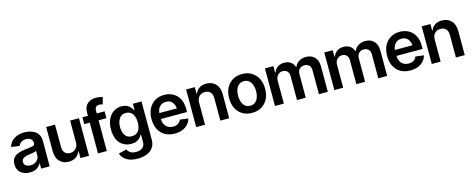

<svg xmlns="http://www.w3.org/2000/svg" viewBox="-39 -1620 6645 2693"><g transform="rotate(-15 3283.5 -273.0)"><path d="M204.6 11.2Q126 11.2 73.7 -30.8Q21.5 -72.8 21.5 -153.3Q21.5 -214.8 51.3 -248.8Q81.1 -282.7 128.4 -298.1Q175.8 -313.5 228.5 -318.8Q300.8 -326.7 332 -333.5Q363.3 -340.3 363.3 -368.2V-370.6Q363.3 -410.2 339.6 -432.1Q315.9 -454.1 271.5 -454.1Q224.1 -454.1 196.5 -433.6Q168.9 -413.1 159.2 -385.3L39.6 -402.3Q60.5 -476.6 122.6 -514.6Q184.6 -552.7 270.5 -552.7Q309.6 -552.7 348.9 -543.5Q388.2 -534.2 420.7 -512.9Q453.1 -491.7 472.7 -455.6Q492.2 -419.4 492.2 -365.2V0H368.7V-75.2H364.7Q347.2 -41 307.9 -14.9Q268.6 11.2 204.6 11.2ZM237.3 -83.5Q295.9 -83.5 330.1 -116.9Q364.3 -150.4 364.3 -195.8V-259.8Q356 -253.4 334 -248Q312 -242.7 287.6 -239Q263.2 -235.4 246.1 -233.4Q203.1 -227.1 174.3 -209.7Q145.5 -192.4 145.5 -155.3Q145.5 -119.6 171.4 -101.6Q197.3 -83.5 237.3 -83.5Z M935.1 -229V-545.9H1063.5V0H939V-97.2H933.1Q914.6 -51.3 872.6 -22Q830.6 7.3 769 6.8Q688.5 7.3 637.9 -46.1Q587.4 -99.6 587.4 -198.2V-545.9H715.8V-217.8Q715.8 -166 744.4 -135.5Q772.9 -105 819.3 -105.5Q847.2 -105.5 874 -118.9Q900.9 -132.3 918 -159.9Q935.1 -187.5 935.1 -229Z M1193.8 0V-446.3H1113.8V-545.9H1193.8V-597.2Q1193.8 -652.3 1216.8 -688.7Q1239.7 -725.1 1278.3 -743.4Q1316.9 -761.7 1364.3 -761.7Q1397.9 -761.7 1423.8 -756.3Q1449.7 -751 1462.4 -746.6L1436 -647Q1428.2 -649.4 1416 -652.3Q1403.8 -655.3 1388.2 -655.3Q1352.5 -655.3 1337.2 -637.7Q1321.8 -620.1 1321.8 -587.9V-545.9H1435.5V-446.3H1321.8V0Z M1715.8 215.8Q1611.8 215.8 1552.2 175.5Q1492.7 135.3 1475.6 78.1L1590.8 49.8Q1602.5 73.7 1631.1 96.2Q1659.7 118.7 1718.3 118.7Q1772.9 118.7 1808.8 92.3Q1844.7 65.9 1844.7 5.4V-97.7H1837.4Q1828.1 -78.1 1809.1 -57.1Q1790 -36.1 1758.8 -22Q1727.5 -7.8 1680.7 -7.8Q1618.2 -7.8 1567.1 -37.4Q1516.1 -66.9 1486.1 -126.2Q1456.1 -185.5 1456.1 -274.4Q1456.1 -364.3 1486.1 -426.3Q1516.1 -488.3 1567.4 -520.5Q1618.7 -552.7 1681.6 -552.7Q1729.5 -552.7 1760.7 -536.6Q1792 -520.5 1810.5 -497.8Q1829.1 -475.1 1839.4 -455.6H1846.2V-545.9H1971.7V8.8Q1971.7 78.6 1938.5 124.5Q1905.3 170.4 1847.4 193.1Q1789.6 215.8 1715.8 215.8ZM1716.8 -108.9Q1778.3 -108.9 1811.8 -153.1Q1845.2 -197.3 1845.2 -275.4Q1845.2 -352.5 1812.3 -399.9Q1779.3 -447.3 1716.8 -447.3Q1652.8 -447.3 1620.1 -398.4Q1587.4 -349.6 1587.4 -275.4Q1587.4 -200.2 1620.4 -154.5Q1653.3 -108.9 1716.8 -108.9Z M2308.1 10.7Q2226.1 10.7 2166.5 -23.7Q2106.9 -58.1 2075 -121.1Q2043 -184.1 2043 -269.5Q2043 -354 2074.7 -417.7Q2106.4 -481.4 2164.1 -517.1Q2221.7 -552.7 2299.8 -552.7Q2367.2 -552.7 2424.1 -523.7Q2481 -494.6 2515.6 -433.6Q2550.3 -372.6 2550.3 -277.3V-237.3H2170.4Q2172.9 -167 2210.9 -128.2Q2249 -89.4 2310.1 -89.4Q2351.6 -89.4 2381.3 -107.2Q2411.1 -125 2424.3 -160.2L2544.4 -146Q2527.3 -75.2 2465.3 -32.2Q2403.3 10.7 2308.1 10.7ZM2300.8 -452.6Q2242.7 -452.6 2209 -415.5Q2175.3 -378.4 2170.9 -323.7H2425.3Q2419.9 -382.3 2388.4 -417.5Q2356.9 -452.6 2300.8 -452.6Z M2748 -319.3V0H2619.6V-545.9H2745.6V-452.6H2752Q2770.5 -498.5 2810.5 -525.6Q2850.6 -552.7 2911.6 -552.7Q2996.1 -552.7 3047.4 -499Q3098.6 -445.3 3098.6 -347.2V0H2970.2V-327.1Q2970.2 -381.8 2941.9 -412.8Q2913.6 -443.8 2863.8 -443.8Q2813 -443.8 2780.5 -411.1Q2748 -378.4 2748 -319.3Z M3431.2 10.7Q3351.1 10.7 3292.5 -24.4Q3233.9 -59.6 3201.9 -122.8Q3169.9 -186 3169.9 -270.5Q3169.9 -355 3201.9 -418.5Q3233.9 -481.9 3292.5 -517.3Q3351.1 -552.7 3431.2 -552.7Q3510.7 -552.7 3569.6 -517.3Q3628.4 -481.9 3660.6 -418.5Q3692.9 -355 3692.9 -270.5Q3692.9 -186 3660.6 -122.8Q3628.4 -59.6 3569.6 -24.4Q3510.7 10.7 3431.2 10.7ZM3431.2 -92.8Q3475.1 -92.8 3504.2 -116.5Q3533.2 -140.1 3547.6 -180.7Q3562 -221.2 3562 -270.5Q3562 -320.8 3547.6 -361.3Q3533.2 -401.9 3504.2 -425.5Q3475.1 -449.2 3431.2 -449.2Q3387.2 -449.2 3358.2 -425.5Q3329.1 -401.9 3314.7 -361.3Q3300.3 -320.8 3300.3 -270.5Q3300.3 -221.2 3314.7 -180.7Q3329.1 -140.1 3358.2 -116.5Q3387.2 -92.8 3431.2 -92.8Z M3763.7 0V-545.9H3886.2V-452.6H3893.1Q3910.2 -499.5 3949.5 -526.1Q3988.8 -552.7 4043.5 -552.7Q4098.6 -552.7 4137 -525.9Q4175.3 -499 4190.4 -452.6H4196.3Q4214.4 -498 4257.6 -525.4Q4300.8 -552.7 4360.4 -552.7Q4435.5 -552.7 4483.2 -505.1Q4530.8 -457.5 4530.8 -366.2V0H4401.9V-346.7Q4401.9 -397 4374.8 -420.7Q4347.7 -444.3 4308.6 -444.3Q4262.2 -444.3 4236.3 -415.3Q4210.4 -386.2 4210.4 -340.8V0H4083.5V-351.6Q4083.5 -393.6 4058.3 -418.9Q4033.2 -444.3 3992.7 -444.3Q3951.2 -444.3 3921.6 -413.3Q3892.1 -382.3 3892.1 -332V0Z M4625.5 0V-545.9H4748V-452.6H4754.9Q4772 -499.5 4811.3 -526.1Q4850.6 -552.7 4905.3 -552.7Q4960.4 -552.7 4998.8 -525.9Q5037.1 -499 5052.2 -452.6H5058.1Q5076.2 -498 5119.4 -525.4Q5162.6 -552.7 5222.2 -552.7Q5297.4 -552.7 5345 -505.1Q5392.6 -457.5 5392.6 -366.2V0H5263.7V-346.7Q5263.7 -397 5236.6 -420.7Q5209.5 -444.3 5170.4 -444.3Q5124 -444.3 5098.1 -415.3Q5072.3 -386.2 5072.3 -340.8V0H4945.3V-351.6Q4945.3 -393.6 4920.2 -418.9Q4895 -444.3 4854.5 -444.3Q4813 -444.3 4783.4 -413.3Q4753.9 -382.3 4753.9 -332V0Z M5729 10.7Q5647 10.7 5587.4 -23.7Q5527.8 -58.1 5495.8 -121.1Q5463.9 -184.1 5463.9 -269.5Q5463.9 -354 5495.6 -417.7Q5527.3 -481.4 5585 -517.1Q5642.6 -552.7 5720.7 -552.7Q5788.1 -552.7 5845 -523.7Q5901.9 -494.6 5936.5 -433.6Q5971.2 -372.6 5971.2 -277.3V-237.3H5591.3Q5593.8 -167 5631.8 -128.2Q5669.9 -89.4 5731 -89.4Q5772.5 -89.4 5802.2 -107.2Q5832 -125 5845.2 -160.2L5965.3 -146Q5948.2 -75.2 5886.2 -32.2Q5824.2 10.7 5729 10.7ZM5721.7 -452.6Q5663.6 -452.6 5629.9 -415.5Q5596.2 -378.4 5591.8 -323.7H5846.2Q5840.8 -382.3 5809.3 -417.5Q5777.8 -452.6 5721.7 -452.6Z M6168.9 -319.3V0H6040.5V-545.9H6166.5V-452.6H6172.9Q6191.4 -498.5 6231.4 -525.6Q6271.5 -552.7 6332.5 -552.7Q6417 -552.7 6468.3 -499Q6519.5 -445.3 6519.5 -347.2V0H6391.1V-327.1Q6391.1 -381.8 6362.8 -412.8Q6334.5 -443.8 6284.7 -443.8Q6233.9 -443.8 6201.4 -411.1Q6168.9 -378.4 6168.9 -319.3Z"/></g></svg>

Font: Inter Tight SemiBold
Style: Regular
Weight: 600
Designer: Rasmus Andersson
Foundry: rsms
Version: Version 3.004; ttfautohint (v1.8.4.7-5d5b)